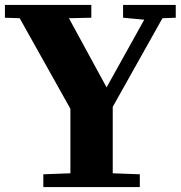

<svg xmlns="http://www.w3.org/2000/svg" viewBox="-20 -760 734 780"><path d="M156 -52 266 -56V-318L60 -686L0 -688V-740H351V-688L260 -686L413 -405L566 -680L480 -688V-740H694V-688L640 -686L438 -326V-56L548 -52V0H156Z"/></svg>

Font: Minipax
Style: Bold
Weight: 700
Designer: Raphaël Ronot, Igor Stepanchenko (Cyrillic)
Foundry: steppetype
Version: Version 1.002